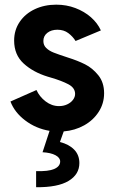

<svg xmlns="http://www.w3.org/2000/svg" viewBox="-20 -551 481 815"><path d="M235.4 134.3Q235.4 118.7 215.6 107.9Q195.8 97.2 160.6 95.2L190.4 4.4Q132.3 -5.4 87.2 -39.6Q42 -73.7 24.4 -120.1L134.8 -168.9Q147.5 -140.6 173.6 -120.6Q199.7 -100.6 230.5 -100.6Q249.5 -100.6 265.1 -107.9Q280.8 -115.2 289.8 -127.2Q298.8 -139.2 298.8 -152.3Q298.8 -178.2 270 -193.4Q241.2 -208.5 195.8 -221.7L182.6 -225.6Q120.6 -244.6 80.3 -281.5Q40 -318.4 40 -378.9Q40 -423.3 63.5 -458Q86.9 -492.7 127.7 -512Q168.5 -531.2 218.8 -531.2Q262.2 -531.2 300 -516.8Q337.9 -502.4 366 -477.8Q394 -453.1 408.2 -421.9L300.8 -377Q289.1 -396 270 -410.4Q251 -424.8 223.6 -424.8Q197.8 -424.8 180.9 -411.6Q164.1 -398.4 164.1 -377Q164.1 -358.9 176.3 -347.2Q188.5 -335.4 207.5 -327.9Q226.6 -320.3 268.6 -306.6Q309.1 -293.9 340.8 -278.1Q372.6 -262.2 397.2 -231.7Q421.9 -201.2 421.9 -155.3Q421.9 -111.8 398.9 -76.2Q376 -40.5 336.9 -18.8Q297.9 2.9 250.5 6.8L234.4 51.8Q272.9 61.5 294.9 84.2Q316.9 106.9 316.9 141.1Q316.9 189.5 271 217Q225.1 244.6 133.3 243.7V175.3Q184.6 177.2 210 166.3Q235.4 155.3 235.4 134.3Z"/></svg>

Font: Reddit Sans
Style: Bold
Weight: 700
Designer: Stephen Hutchings
Foundry: Reddit
Version: Version 1.013